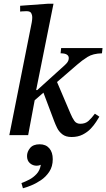

<svg xmlns="http://www.w3.org/2000/svg" viewBox="-20 -725 570 1030"><path d="M131 0H30L150 -603Q150 -603 151.5 -612.5Q153 -622 153 -634Q153 -644 147.5 -654.5Q142 -665 122 -665Q109 -665 98.5 -664Q88 -663 88 -663V-694L238 -705H267L174 -242H180L327 -375Q337 -384 343 -393Q349 -402 349 -413Q349 -439 305 -439L308 -467H530L527 -439Q479 -438 449.5 -419.5Q420 -401 395 -379L286 -285L358 -116Q368 -92 379 -76.5Q390 -61 411 -61Q438 -61 455 -76.5Q472 -92 489 -115L513 -99Q507 -89 495.5 -71Q484 -53 466.5 -34.5Q449 -16 423.5 -3Q398 10 364 10Q333 10 314.5 -4.5Q296 -19 286.5 -38.5Q277 -58 271 -74L213 -228L166 -187ZM103 285 95 257Q115 250 137 238.5Q159 227 176.5 208Q194 189 199 159Q188 164 177 164Q156 164 140.5 150.5Q125 137 125 112Q125 89 141.5 69Q158 49 193 49Q226 49 244.5 70.5Q263 92 263 129Q263 168 244.5 196Q226 224 199 242Q172 260 145.5 270.5Q119 281 103 285Z"/></svg>

Font: STIX Two Text Medium
Style: Italic
Weight: 500
Italic angle: -12°
Designer: Ross Mills, John Hudson & Paul Hanslow, Tiro Typeworks Ltd; with prior portions MicroPress Inc. and Coen Hoffman, Elsevi
Foundry: Tiro Typeworks Ltd
Version: Version 2.13 b171